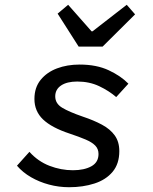

<svg xmlns="http://www.w3.org/2000/svg" viewBox="-20 -771 640 803"><path d="M269 12Q226 12 185 1Q144 -10 109.5 -30Q75 -50 51 -78L103 -136Q139 -96 187 -77.5Q235 -59 285 -59Q332 -59 362 -75.5Q392 -92 392 -127Q392 -148 378.5 -162Q365 -176 338 -187.5Q311 -199 272 -212Q196 -237 160 -271.5Q124 -306 124 -357Q124 -405 150 -437Q176 -469 218.5 -485Q261 -501 313 -501Q384 -501 435 -477Q486 -453 517 -421L466 -365Q436 -391 395 -410.5Q354 -430 303 -430Q260 -430 235.5 -413.5Q211 -397 211 -368Q211 -338 240 -320.5Q269 -303 327 -283Q372 -268 406.5 -249.5Q441 -231 460 -204.5Q479 -178 479 -139Q479 -86 451 -52.5Q423 -19 375 -3.5Q327 12 269 12ZM309 -576 221 -714 265 -751 363 -640H367L510 -751L545 -711L409 -576Z"/></svg>

Font: Source Code Pro ExtraLight Medium
Style: Italic
Weight: 500
Italic angle: -11°
Monospace: yes
Version: Version 1.016;hotconv 1.0.116;makeotfexe 2.5.65601